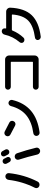

<svg xmlns="http://www.w3.org/2000/svg" viewBox="1561 -2401 878 4040"><g transform="rotate(-90 2000.0 -381.0)"><path d="M608.4 -624Q603.5 -633.8 592.8 -652.8Q582 -671.9 577.1 -681.6Q566.4 -703.1 573.2 -725.6Q580.1 -748 600.6 -758.8Q623 -769.5 646 -762.7Q668.9 -755.9 679.7 -734.4Q684.6 -724.6 695.3 -704.6Q706.1 -684.6 710.9 -674.8Q721.7 -653.3 714.4 -630.9Q707 -608.4 685.5 -597.7Q663.1 -587.9 641.1 -595.2Q619.1 -602.5 608.4 -624ZM766.6 -656.2Q756.8 -675.8 735.4 -715.8Q724.6 -737.3 731 -760.7Q737.3 -784.2 758.8 -793.9Q781.2 -804.7 804.7 -797.4Q828.1 -790 839.8 -767.6Q862.3 -727.5 873 -706.5Q883.8 -685.5 876.5 -663.1Q869.1 -640.6 847.2 -629.9Q825.2 -619.1 801.8 -626.5Q778.3 -633.8 766.6 -656.2ZM706.1 -507.8Q734.4 -515.6 759.8 -502.9Q785.2 -490.2 794.9 -461.9Q862.3 -266.6 912.1 -60.5Q918.9 -32.2 902.3 -7.8Q885.7 16.6 857.4 23.4Q827.1 29.3 801.8 12.7Q776.4 -3.9 768.6 -33.2Q720.7 -240.2 661.1 -422.9Q652.3 -450.2 665.5 -475.1Q678.7 -500 706.1 -507.8ZM100.6 4.9Q74.2 -6.8 64.9 -34.2Q55.7 -61.5 69.3 -86.9Q200.2 -345.7 235.4 -639.6Q239.3 -669.9 261.2 -689Q283.2 -708 312.5 -707Q341.8 -705.1 360.8 -683.1Q379.9 -661.1 377 -632.8Q342.8 -308.6 199.2 -28.3Q186.5 -1 157.2 8.3Q127.9 17.6 100.6 4.9Z M1189.5 -600.6Q1164.1 -612.3 1155.8 -638.7Q1147.5 -665 1160.2 -690.4Q1173.8 -715.8 1199.7 -724.6Q1225.6 -733.4 1252 -720.7Q1353.5 -670.9 1443.4 -622.1Q1468.8 -609.4 1475.6 -582Q1482.4 -554.7 1467.8 -530.3Q1455.1 -504.9 1428.2 -497.1Q1401.4 -489.3 1376 -502.9Q1270.5 -560.5 1189.5 -600.6ZM1917 -563.5Q1857.4 -311.5 1688.5 -168Q1519.5 -24.4 1235.4 12.7Q1208 16.6 1186.5 -0.5Q1165 -17.6 1160.2 -44.9Q1156.2 -71.3 1172.9 -92.8Q1189.5 -114.3 1215.8 -118.2Q1456.1 -152.3 1594.2 -266.6Q1732.4 -380.9 1788.1 -589.8Q1794.9 -616.2 1817.9 -631.3Q1840.8 -646.5 1866.7 -640.1Q1892.6 -633.8 1907.7 -611.3Q1922.9 -588.9 1917 -563.5Z M2709 -127Q2719.7 -127 2719.7 -137.7V-582Q2719.7 -592.8 2709 -592.8H2193.4Q2168 -592.8 2150.4 -610.4Q2132.8 -627.9 2132.8 -652.8Q2132.8 -677.7 2150.4 -695.3Q2168 -712.9 2193.4 -712.9H2767.6Q2802.7 -712.9 2827.6 -688Q2852.5 -663.1 2852.5 -627.9V-91.8Q2852.5 -56.6 2827.6 -31.7Q2802.7 -6.8 2767.6 -6.8H2193.4Q2168 -6.8 2150.4 -24.4Q2132.8 -42 2132.8 -66.9Q2132.8 -91.8 2150.4 -109.4Q2168 -127 2193.4 -127Z M3136.7 -322.3Q3118.2 -337.9 3117.2 -363.3Q3116.2 -388.7 3132.8 -408.2Q3252 -546.9 3291 -723.6Q3296.9 -751 3318.4 -767.6Q3339.8 -784.2 3367.2 -783.2Q3394.5 -781.2 3410.6 -761.2Q3426.8 -741.2 3422.9 -714.8Q3422.9 -711.9 3421.9 -708Q3420.9 -704.1 3420.9 -701.2Q3418.9 -690.4 3429.7 -690.4H3774.4Q3809.6 -690.4 3834.5 -665Q3859.4 -639.6 3858.4 -605.5Q3845.7 -303.7 3699.7 -151.9Q3553.7 0 3250 37.1Q3224.6 40 3204.1 24.4Q3183.6 8.8 3178.7 -16.6Q3173.8 -41 3189 -61Q3204.1 -81.1 3229.5 -84Q3473.6 -117.2 3585 -224.6Q3696.3 -332 3714.8 -557.6Q3714.8 -569.3 3704.1 -570.3H3393.6Q3382.8 -570.3 3377.9 -559.6Q3325.2 -429.7 3227.5 -325.2Q3210 -306.6 3183.1 -306.2Q3156.2 -305.7 3136.7 -322.3Z"/></g></svg>

Font: Rounded-X Mgen+ 1m bold
Style: Bold
Weight: 700
Designer: [Source Han Sans]
Ryoko NISHIZUKA  (kana & ideographs); Paul D. Hunt (Latin, Greek & Cyrillic); Wenlong ZHANG  (bopomofo
Version: Version 1.059.20150602